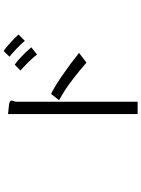

<svg xmlns="http://www.w3.org/2000/svg" viewBox="117 -909 766 1040"><g transform="rotate(-90 500.0 -389.0)"><path d="M457 -722.7 402.3 -728.5V-26.4H468.8V-680.7Q468.8 -685.5 469.7 -690.4Q470.7 -693.4 472.7 -699.2Q476.6 -709 474.6 -712.9Q472.7 -718.8 457 -722.7ZM510.7 -495.1 477.5 -452.1Q535.2 -420.9 596.7 -373Q634.8 -343.8 680.7 -303.7L733.4 -343.8Q680.7 -386.7 607.4 -437.5Q534.2 -486.3 510.7 -495.1ZM743.2 -752 712.9 -720.7Q728.5 -708 755.9 -682.6Q781.2 -658.2 798.8 -637.7L833 -671.9Q813.5 -694.3 786.1 -717.8Q756.8 -745.1 743.2 -752ZM669.9 -692.4 637.7 -661.1Q661.1 -640.6 685.5 -616.2Q710.9 -589.8 724.6 -571.3L763.7 -602.5Q740.2 -629.9 714.8 -654.3Q686.5 -681.6 669.9 -692.4Z"/></g></svg>

Font: Dotum
Style: Regular
Weight: 400
Version: Version 2.21